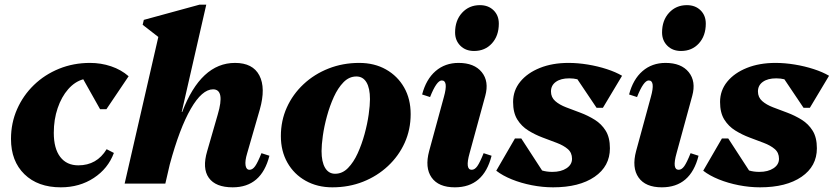

<svg xmlns="http://www.w3.org/2000/svg" viewBox="-20 -785 3565 821"><path d="M240 16Q142 16 84.5 -40Q27 -96 27 -191Q27 -259 53 -318Q79 -377 125 -421.5Q171 -466 232.5 -491Q294 -516 365 -516Q412 -516 455 -501.5Q498 -487 530 -459L435 -318H408L336 -446Q300 -436 271.5 -403.5Q243 -371 226.5 -322.5Q210 -274 210 -217Q210 -150 237.5 -114Q265 -78 315 -78Q394 -78 436 -147L467 -131Q442 -64 381 -24Q320 16 240 16Z M513 0 657 -627 590 -679 595 -700 833 -765H862L757 -306H759Q839 -516 985 -516Q1061 -516 1089 -462.5Q1117 -409 1091 -317L1037 -130Q1027 -97 1030 -78Q1033 -59 1047 -59Q1060 -59 1071 -74.5Q1082 -90 1098 -130L1132 -119Q1098 16 975 16Q902 16 873 -24.5Q844 -65 866 -139L911 -295Q943 -403 891 -403Q844 -403 796 -320Q748 -237 706 -82L687 0Z M1401 16Q1337 16 1287 -12Q1237 -40 1209 -89.5Q1181 -139 1181 -203Q1181 -269 1206.5 -325.5Q1232 -382 1278 -425Q1324 -468 1385 -492Q1446 -516 1516 -516Q1581 -516 1630.5 -488Q1680 -460 1708 -411Q1736 -362 1736 -297Q1736 -231 1710.5 -174.5Q1685 -118 1639 -75Q1593 -32 1532.5 -8Q1472 16 1401 16ZM1413 -42Q1444 -42 1468 -66.5Q1492 -91 1509.5 -129.5Q1527 -168 1539 -212Q1551 -256 1556.5 -295.5Q1562 -335 1562 -361Q1562 -408 1547 -433Q1532 -458 1504 -458Q1473 -458 1449 -433.5Q1425 -409 1407.5 -370.5Q1390 -332 1378 -288Q1366 -244 1360.5 -204.5Q1355 -165 1355 -139Q1355 -93 1370 -67.5Q1385 -42 1413 -42Z M1925 16Q1855 16 1825.5 -26Q1796 -68 1815 -139L1878 -370Q1898 -441 1869 -441Q1847 -441 1819 -370L1785 -381Q1802 -446 1842.5 -481Q1883 -516 1941 -516Q2008 -516 2040 -476.5Q2072 -437 2055 -375L1988 -130Q1968 -59 1997 -59Q2010 -59 2021 -74.5Q2032 -90 2048 -130L2082 -119Q2048 16 1925 16ZM2007 -567Q1971 -567 1948.5 -589.5Q1926 -612 1926 -646Q1926 -698 1956 -730.5Q1986 -763 2032 -763Q2068 -763 2090.5 -741Q2113 -719 2113 -684Q2113 -632 2083.5 -599.5Q2054 -567 2007 -567Z M2345 16Q2300 16 2254 7Q2208 -2 2168.5 -18Q2129 -34 2102 -55L2182 -193H2209L2298 -56Q2318 -50 2342 -50Q2379 -50 2402.5 -65.5Q2426 -81 2426 -106Q2426 -132 2408 -147.5Q2390 -163 2361 -174Q2332 -185 2300 -197Q2268 -209 2239 -227Q2210 -245 2192 -274Q2174 -303 2174 -349Q2174 -398 2204.5 -435.5Q2235 -473 2288.5 -494.5Q2342 -516 2411 -516Q2451 -516 2493.5 -509Q2536 -502 2574.5 -489.5Q2613 -477 2640 -461L2558 -324H2531L2449 -446Q2433 -450 2414 -450Q2378 -450 2357 -435Q2336 -420 2336 -394Q2336 -369 2354 -353Q2372 -337 2401 -326Q2430 -315 2462 -303Q2494 -291 2523 -273Q2552 -255 2570 -226Q2588 -197 2588 -151Q2588 -74 2522.5 -29Q2457 16 2345 16Z M2810 16Q2740 16 2710.5 -26Q2681 -68 2700 -139L2763 -370Q2783 -441 2754 -441Q2732 -441 2704 -370L2670 -381Q2687 -446 2727.5 -481Q2768 -516 2826 -516Q2893 -516 2925 -476.5Q2957 -437 2940 -375L2873 -130Q2853 -59 2882 -59Q2895 -59 2906 -74.5Q2917 -90 2933 -130L2967 -119Q2933 16 2810 16ZM2892 -567Q2856 -567 2833.5 -589.5Q2811 -612 2811 -646Q2811 -698 2841 -730.5Q2871 -763 2917 -763Q2953 -763 2975.5 -741Q2998 -719 2998 -684Q2998 -632 2968.5 -599.5Q2939 -567 2892 -567Z M3230 16Q3185 16 3139 7Q3093 -2 3053.5 -18Q3014 -34 2987 -55L3067 -193H3094L3183 -56Q3203 -50 3227 -50Q3264 -50 3287.5 -65.5Q3311 -81 3311 -106Q3311 -132 3293 -147.5Q3275 -163 3246 -174Q3217 -185 3185 -197Q3153 -209 3124 -227Q3095 -245 3077 -274Q3059 -303 3059 -349Q3059 -398 3089.5 -435.5Q3120 -473 3173.5 -494.5Q3227 -516 3296 -516Q3336 -516 3378.5 -509Q3421 -502 3459.5 -489.5Q3498 -477 3525 -461L3443 -324H3416L3334 -446Q3318 -450 3299 -450Q3263 -450 3242 -435Q3221 -420 3221 -394Q3221 -369 3239 -353Q3257 -337 3286 -326Q3315 -315 3347 -303Q3379 -291 3408 -273Q3437 -255 3455 -226Q3473 -197 3473 -151Q3473 -74 3407.5 -29Q3342 16 3230 16Z"/></svg>

Font: Platypi ExtraBold
Style: Italic
Weight: 800
Italic angle: -13°
Designer: David Sargent
Foundry: Bolt Cutter Type
Version: Version 1.200; ttfautohint (v1.8.4.7-5d5b)